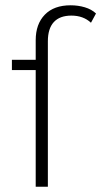

<svg xmlns="http://www.w3.org/2000/svg" viewBox="-20 -706 383 726"><path d="M343 -655 324 -620Q295 -647 250 -647Q206 -647 183.5 -622.5Q161 -598 161 -550V0H115V-441H25V-480H115V-554Q115 -615 149.5 -650.5Q184 -686 247 -686Q275 -686 300.5 -678.5Q326 -671 343 -655Z"/></svg>

Font: Montserrat Ace
Style: Light
Weight: 300
Designer: Julieta Ulanovsky
Foundry: Julieta Ulanovsky
Version: Version 1